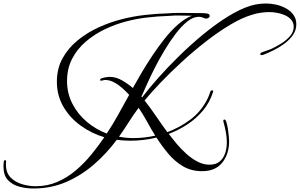

<svg xmlns="http://www.w3.org/2000/svg" viewBox="-322 -857 1713 1097"><path d="M-131 220Q-172 220 -211.5 209.5Q-251 199 -276.5 172Q-302 145 -302 96V86Q-302 78 -300.5 68Q-299 58 -293 58Q-287 58 -287 65Q-287 69 -287.5 74Q-288 79 -288 84Q-288 130 -261.5 157Q-235 184 -195.5 195.5Q-156 207 -118 207Q-52 207 5 182.5Q62 158 110.5 117Q159 76 199.5 26.5Q240 -23 274 -73Q202 -94 140 -138.5Q78 -183 40.5 -247Q3 -311 3 -390Q3 -466 36 -525Q69 -584 123.5 -628Q178 -672 243.5 -701.5Q309 -731 373 -747Q439 -764 506 -771.5Q573 -779 640 -781Q664 -783 688 -783Q712 -783 735 -783Q762 -783 789 -782.5Q816 -782 842 -782Q849 -782 862.5 -779.5Q876 -777 876 -766Q876 -759 869.5 -755Q863 -751 857 -751Q847 -751 837.5 -756Q828 -761 814 -761Q782 -761 748.5 -734.5Q715 -708 682 -664.5Q649 -621 618 -569.5Q587 -518 561 -466.5Q535 -415 516 -372Q497 -329 486 -305L490 -301Q528 -351 583 -413Q638 -475 703.5 -539Q769 -603 839.5 -661Q910 -719 979 -762Q1048 -805 1109 -824Q1152 -837 1200 -837Q1226 -837 1255.5 -830.5Q1285 -824 1311.5 -809.5Q1338 -795 1354.5 -772.5Q1371 -750 1371 -718Q1371 -685 1352 -657.5Q1333 -630 1303.5 -608Q1274 -586 1241.5 -570Q1209 -554 1183 -544Q1177 -542 1174 -542Q1165 -542 1165 -548Q1165 -552 1168 -554.5Q1171 -557 1174 -558Q1188 -563 1201 -567.5Q1214 -572 1227 -577Q1251 -588 1281 -606Q1311 -624 1333.5 -649Q1356 -674 1356 -704Q1356 -728 1341.5 -744.5Q1327 -761 1305 -770.5Q1283 -780 1259.5 -784Q1236 -788 1217 -788Q1192 -788 1166 -784Q1140 -780 1116 -772Q1059 -755 991.5 -714.5Q924 -674 854 -619.5Q784 -565 718 -504.5Q652 -444 597 -386.5Q542 -329 504 -283Q538 -240 569.5 -193.5Q601 -147 634 -102Q702 -127 762 -171Q822 -215 857 -280Q865 -294 870.5 -308Q876 -322 881 -336Q883 -341 888 -341Q896 -341 896 -334Q896 -332 895 -331Q877 -273 838.5 -226.5Q800 -180 749 -146.5Q698 -113 642 -92Q661 -67 686.5 -36.5Q712 -6 742.5 21.5Q773 49 806.5 66.5Q840 84 875 84Q912 84 933.5 65.5Q955 47 964.5 18Q974 -11 974 -43Q974 -74 968 -104.5Q962 -135 954 -164V-167Q954 -174 961 -174Q967 -174 972 -157.5Q977 -141 980.5 -118.5Q984 -96 985.5 -76.5Q987 -57 987 -50Q987 23 948 72Q909 121 832 121Q771 121 723.5 93Q676 65 639 20.5Q602 -24 572 -71Q499 -53 422 -53Q403 -53 384 -54.5Q365 -56 345 -58Q288 19 215.5 82Q143 145 56.5 182.5Q-30 220 -131 220ZM288 -94Q323 -147 354 -203Q385 -259 416 -315Q400 -333 377.5 -353Q355 -373 330 -386.5Q305 -400 279 -400Q273 -400 266.5 -398Q260 -396 254 -396Q250 -396 250 -400Q250 -407 261 -410.5Q272 -414 285 -416Q298 -418 302 -418Q340 -418 375 -398Q410 -378 437 -354Q456 -389 484 -436.5Q512 -484 546 -535.5Q580 -587 617.5 -634.5Q655 -682 695 -717Q735 -752 774 -767L722 -768Q702 -769 681 -768.5Q660 -768 640 -766Q579 -764 518 -757Q457 -750 397 -734Q336 -718 276.5 -689.5Q217 -661 168 -619Q119 -577 90 -521Q61 -465 61 -394Q61 -324 91.5 -264.5Q122 -205 173.5 -161.5Q225 -118 288 -94ZM441 -68Q501 -68 565 -82Q540 -122 518 -162.5Q496 -203 470 -241Q440 -201 413.5 -159Q387 -117 358 -76Q378 -72 399 -70Q420 -68 441 -68Z"/></svg>

Font: Mea Culpa
Style: Regular
Weight: 400
Designer: Robert E. Leuschke
Foundry: Robert E. Leuschke
Version: Version 1.010; ttfautohint (v1.8.3)